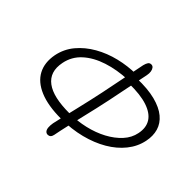

<svg xmlns="http://www.w3.org/2000/svg" viewBox="-180 -1000 1237 1237"><g transform="rotate(45 438.0 -381.5)"><path d="M383 -119Q264 -119 188 -151Q112 -183 81 -241.5Q50 -300 65 -380Q79 -449 123 -501.5Q167 -554 231 -590.5Q295 -627 371 -645.5Q447 -664 523 -664L510 -601Q414 -597 334 -571Q254 -545 201.5 -497.5Q149 -450 135 -380Q125 -330 137 -293Q149 -256 182.5 -231Q216 -206 269 -194Q322 -182 395 -182Q467 -182 535.5 -198Q604 -214 660 -244Q716 -274 753.5 -315Q791 -356 801 -407Q813 -466 787.5 -507Q762 -548 698 -569.5Q634 -591 530 -589L543 -648Q642 -651 709.5 -633.5Q777 -616 816.5 -583Q856 -550 869 -505Q882 -460 871 -407Q858 -343 815.5 -290Q773 -237 708 -199Q643 -161 560.5 -140Q478 -119 383 -119ZM395 15Q382 15 374 5.5Q366 -4 364.5 -21.5Q363 -39 367 -62Q373 -91 384 -136.5Q395 -182 407.5 -235Q420 -288 431.5 -338.5Q443 -389 451 -428Q463 -490 480 -572Q497 -654 513 -737Q518 -757 525.5 -767.5Q533 -778 547 -778Q559 -778 566.5 -768.5Q574 -759 576.5 -743.5Q579 -728 575 -708Q560 -633 544.5 -558.5Q529 -484 517 -423Q509 -383 497 -331.5Q485 -280 472 -224.5Q459 -169 446.5 -115Q434 -61 425 -14Q422 1 414 8Q406 15 395 15Z"/></g></svg>

Font: Shantell Sans Light
Style: Italic
Weight: 300
Italic angle: -11°
Designer: Stephen Nixon, Anya Danilova, Shantell Martin
Foundry: Arrow Type
Version: Version 1.008;[ac192a2d6]